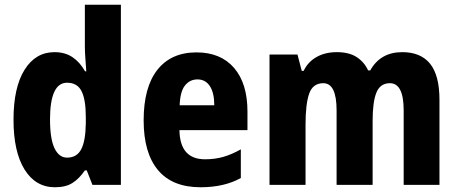

<svg xmlns="http://www.w3.org/2000/svg" viewBox="-20 -780 1932 810"><path d="M212 10Q130 10 83.5 -65Q37 -140 37 -275Q37 -411 83.5 -485.5Q130 -560 210 -560Q254 -560 285.5 -539Q317 -518 339 -479H344Q342 -509 340 -536Q338 -563 338 -584V-760H490V0H370L346 -61H338Q314 -26 285.5 -8Q257 10 212 10ZM263 -115Q304 -115 322.5 -150Q341 -185 342 -260V-286Q342 -360 324 -395.5Q306 -431 263 -431Q191 -431 191 -276Q191 -194 210 -154.5Q229 -115 263 -115Z M809 -559Q911 -559 967.5 -493.5Q1024 -428 1024 -309V-231H737Q739 -108 845 -108Q886 -108 921.5 -118Q957 -128 996 -150V-29Q926 10 826 10Q707 10 646.5 -62.5Q586 -135 586 -272Q586 -412 644 -485.5Q702 -559 809 -559ZM813 -445Q781 -445 760.5 -419.5Q740 -394 738 -336H884Q884 -388 865.5 -416.5Q847 -445 813 -445Z M1677 -560Q1755 -560 1794.5 -511Q1834 -462 1834 -359V0H1683V-314Q1683 -429 1625 -429Q1584 -429 1568 -389.5Q1552 -350 1552 -270V0H1400V-314Q1400 -429 1344 -429Q1300 -429 1284.5 -385.5Q1269 -342 1269 -254V0H1117V-550H1235L1253 -481H1261Q1279 -519 1315.5 -539.5Q1352 -560 1401 -560Q1453 -560 1485 -539Q1517 -518 1533 -483H1542Q1585 -560 1677 -560Z"/></svg>

Font: Noto Sans Ethiopic Condensed ExtraBold
Style: Regular
Weight: 800
Width: 3
Designer: Monotype Design Team
Foundry: Monotype Imaging Inc.
Version: Version 2.102; ttfautohint (v1.8.4.7-5d5b)